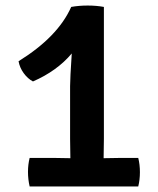

<svg xmlns="http://www.w3.org/2000/svg" viewBox="-20 -673 570 693"><path d="M234 -102 233 -172V-362Q233 -390 239 -480Q186 -417 99 -379Q80 -389 65.5 -409Q51 -429 47 -452Q189 -540 237 -648Q265 -653 296.5 -653Q328 -653 355 -648V-172L354 -102L416 -103H479Q485 -79 485 -51.5Q485 -24 479 0H87Q81 -26 81 -52.5Q81 -79 87 -103H174Z"/></svg>

Font: Signika Negative
Style: Semibold
Weight: 600
Designer: Anna Giedrys
Foundry: Anna Giedrys
Version: Version 1.001